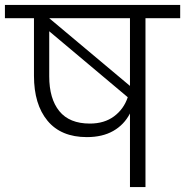

<svg xmlns="http://www.w3.org/2000/svg" viewBox="-49 -760 752 780"><path d="M683 -686H542V0H479V-299Q455 -253 411 -228Q367 -203 304 -203Q199 -203 144 -269.5Q89 -336 89 -452V-686H-29V-740H683ZM479 -686H151L479 -411V-425ZM316 -258Q375 -258 414.5 -287.5Q454 -317 470 -365L151 -633V-450Q151 -359 192 -308.5Q233 -258 316 -258Z"/></svg>

Font: A Bank Premium Light
Style: Regular
Weight: 300
Designer: Ninad Kale (Devanagari), Jonny Pinhorn (Latin), Htun Naung (Myanmar)
Foundry: Indian Type Foundry
Version: 4.004